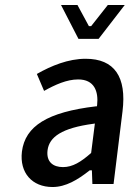

<svg xmlns="http://www.w3.org/2000/svg" viewBox="-20 -739 543 771"><path d="M191 12C244 12 292 -17 339 -54L340 -55H349L351 0H436L472 -292C489 -430 440 -503 324 -503C254 -503 186 -475 128 -442L157 -374C202 -399 248 -420 294 -420C359 -420 376 -372 370 -317L369 -312H365C171 -289 81 -233 68 -130C58 -45 109 12 191 12ZM355 -242 361 -243 346 -125 344 -123C305 -89 272 -68 233 -68C193 -68 165 -89 171 -136C178 -189 228 -225 355 -242ZM376 -583 481 -719H413L346 -634H337L291 -719H225L295 -583Z"/></svg>

Font: Falling Sky
Style: LightObl
Weight: 400
Designer: Paul D. Hunt
Foundry: Adobe Systems Incorporated
Version: Version 1.02